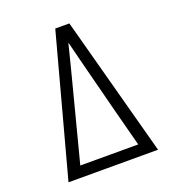

<svg xmlns="http://www.w3.org/2000/svg" viewBox="-133 -841 866 947"><g transform="rotate(-20 300.0 -367.5)"><path d="M65 0 263 -735H337L535 0ZM452 -58 403 -245 340 -490Q330 -529 320 -568.5Q310 -608 300 -648Q290 -608 280 -568.5Q270 -529 260 -490L148 -58Z"/></g></svg>

Font: Iosevka Aile Custom Light
Style: Regular
Weight: 300
Designer: Belleve Invis
Foundry: Belleve Invis
Version: Version 17.0.2; ttfautohint (v1.8.3)